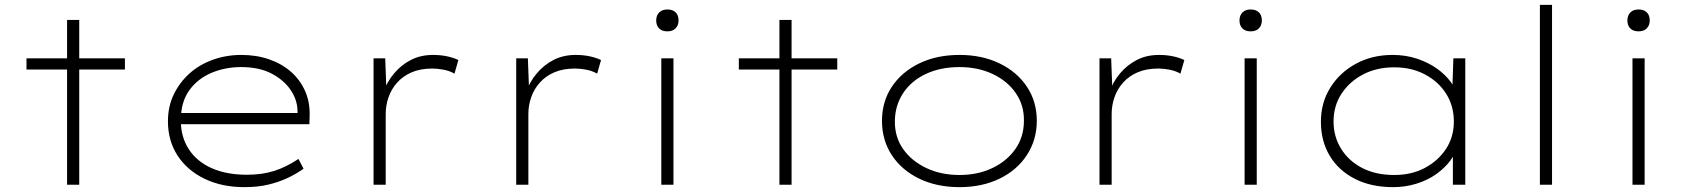

<svg xmlns="http://www.w3.org/2000/svg" viewBox="-20 -760 6967 790"><path d="M256 0V-678H306V0ZM89 -474V-520H494V-474Z M985 10Q893 10 821.5 -24.5Q750 -59 710.5 -120Q671 -181 671 -261Q671 -322 695 -371.5Q719 -421 759.5 -457.5Q800 -494 855.5 -514Q911 -534 973 -534Q1036 -534 1088.5 -515.5Q1141 -497 1178.5 -463.5Q1216 -430 1236 -384Q1256 -338 1254 -282L1253 -249H712V-295H1226L1205 -283L1204 -307Q1203 -349 1176 -389.5Q1149 -430 1098 -457Q1047 -484 972 -484Q906 -484 849.5 -460Q793 -436 758.5 -388Q724 -340 724 -264Q724 -197 756.5 -146.5Q789 -96 850 -68.5Q911 -41 996 -41Q1058 -41 1107.5 -56.5Q1157 -72 1208 -106L1229 -66Q1200 -45 1164 -28Q1128 -11 1084.5 -0.5Q1041 10 985 10Z M1517 0V-520H1565L1570 -387L1557 -379Q1572 -423 1601.5 -458Q1631 -493 1671 -513.5Q1711 -534 1762 -534Q1792 -534 1818.5 -528.5Q1845 -523 1866 -513L1850 -457Q1829 -469 1804 -473.5Q1779 -478 1759 -478Q1710 -478 1674 -462.5Q1638 -447 1614 -420Q1590 -393 1578.5 -359.5Q1567 -326 1567 -291V0Z M2104 0V-520H2152L2157 -387L2144 -379Q2159 -423 2188.5 -458Q2218 -493 2258 -513.5Q2298 -534 2349 -534Q2379 -534 2405.5 -528.5Q2432 -523 2453 -513L2437 -457Q2416 -469 2391 -473.5Q2366 -478 2346 -478Q2297 -478 2261 -462.5Q2225 -447 2201 -420Q2177 -393 2165.5 -359.5Q2154 -326 2154 -291V0Z M2701 0V-520H2751V0ZM2726 -631Q2704 -631 2692 -643Q2680 -655 2680 -676Q2680 -696 2692 -708.5Q2704 -721 2726 -721Q2748 -721 2760 -709Q2772 -697 2772 -676Q2772 -656 2760 -643.5Q2748 -631 2726 -631Z M3187 0V-678H3237V0ZM3020 -474V-520H3425V-474Z M3928 10Q3834 10 3762 -25Q3690 -60 3649.5 -121.5Q3609 -183 3609 -263Q3609 -342 3649.5 -403Q3690 -464 3762 -499Q3834 -534 3928 -534Q4021 -534 4093 -499Q4165 -464 4205.5 -403Q4246 -342 4246 -263Q4246 -185 4205.5 -122.5Q4165 -60 4093 -25Q4021 10 3928 10ZM3928 -40Q4003 -40 4063 -68.5Q4123 -97 4158 -147Q4193 -197 4193 -263Q4194 -327 4159.5 -377Q4125 -427 4064.5 -455.5Q4004 -484 3928 -484Q3850 -484 3790 -456Q3730 -428 3696.5 -377.5Q3663 -327 3662 -263Q3661 -197 3695.5 -147.5Q3730 -98 3790.5 -69Q3851 -40 3928 -40Z M4504 0V-520H4552L4557 -387L4544 -379Q4559 -423 4588.5 -458Q4618 -493 4658 -513.5Q4698 -534 4749 -534Q4779 -534 4805.5 -528.5Q4832 -523 4853 -513L4837 -457Q4816 -469 4791 -473.5Q4766 -478 4746 -478Q4697 -478 4661 -462.5Q4625 -447 4601 -420Q4577 -393 4565.5 -359.5Q4554 -326 4554 -291V0Z M5101 0V-520H5151V0ZM5126 -631Q5104 -631 5092 -643Q5080 -655 5080 -676Q5080 -696 5092 -708.5Q5104 -721 5126 -721Q5148 -721 5160 -709Q5172 -697 5172 -676Q5172 -656 5160 -643.5Q5148 -631 5126 -631Z M5712 10Q5621 10 5554 -24.5Q5487 -59 5451 -119.5Q5415 -180 5415 -259Q5415 -338 5454 -400Q5493 -462 5559.5 -498Q5626 -534 5710 -534Q5764 -534 5810.5 -518.5Q5857 -503 5892 -478Q5927 -453 5949.5 -422.5Q5972 -392 5979 -361L5955 -371L5960 -520H6009V0H5958V-143L5977 -165Q5971 -130 5947 -98.5Q5923 -67 5888 -42.5Q5853 -18 5807.5 -4Q5762 10 5712 10ZM5717 -40Q5788 -40 5842.5 -69Q5897 -98 5929.5 -147Q5962 -196 5962 -260Q5962 -324 5930.5 -374Q5899 -424 5843.5 -453.5Q5788 -483 5717 -483Q5644 -483 5588 -453.5Q5532 -424 5499.5 -374Q5467 -324 5467 -260Q5467 -198 5498 -148Q5529 -98 5584.5 -69Q5640 -40 5717 -40Z M6316 0V-740H6366V0Z M6697 0V-520H6747V0ZM6722 -631Q6700 -631 6688 -643Q6676 -655 6676 -676Q6676 -696 6688 -708.5Q6700 -721 6722 -721Q6744 -721 6756 -709Q6768 -697 6768 -676Q6768 -656 6756 -643.5Q6744 -631 6722 -631Z"/></svg>

Font: Lexend Mega ExtraLight
Style: Regular
Weight: 250
Version: Version 1.007